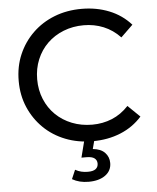

<svg xmlns="http://www.w3.org/2000/svg" viewBox="-61 -759 845 1035"><g transform="rotate(-5 361.5 -242.0)"><path d="M418 8Q338 8 270.5 -18.5Q203 -45 153.5 -93.5Q104 -142 76 -207Q48 -272 48 -350Q48 -428 76 -493Q104 -558 154 -606.5Q204 -655 271.5 -681.5Q339 -708 419 -708Q500 -708 568.5 -680.5Q637 -653 685 -599L620 -536Q580 -578 530 -598.5Q480 -619 423 -619Q364 -619 313.5 -599Q263 -579 226 -543Q189 -507 168.5 -457.5Q148 -408 148 -350Q148 -292 168.5 -242.5Q189 -193 226 -157Q263 -121 313.5 -101Q364 -81 423 -81Q480 -81 530 -101.5Q580 -122 620 -165L685 -102Q637 -48 568.5 -20Q500 8 418 8ZM377 224Q351 224 329 218.5Q307 213 288 202L309 153Q325 162 341.5 166Q358 170 377 170Q406 170 419.5 159.5Q433 149 433 130Q433 112 419.5 101.5Q406 91 376 91H349L374 -7H429L414 50Q457 54 479 77Q501 100 501 133Q501 175 467 199.5Q433 224 377 224Z"/></g></svg>

Font: MOST Montserrat Medium
Style: Regular
Weight: 500
Designer: Julieta Ulanovsky
Foundry: Julieta Ulanovsky
Version: Version 8.000;March 11, 2024;FontCreator 15.0.0.2926 64-bit